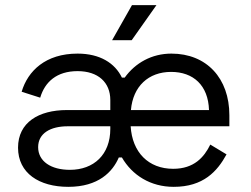

<svg xmlns="http://www.w3.org/2000/svg" viewBox="-20 -711 974 745"><path d="M654 14C769 14 823 -46 859 -112L796 -150C772 -101 733 -56 652 -56C556 -56 493 -120 487 -221H870V-264C870 -407 782 -503 645 -503C569 -503 505 -467 464 -410H453C426 -466 368 -503 281 -503C157 -503 88 -436 64 -355L136 -332C154 -393 200 -435 281 -435C361 -435 408 -391 408 -323V-284H240C130 -284 50 -236 50 -138C50 -39 132 14 245 14C362 14 417 -44 441 -100H453C493 -31 564 14 654 14ZM128 -140C128 -194 176 -221 243 -221H408V-211C408 -111 344 -52 251 -52C178 -52 128 -85 128 -140ZM415 -555H491L587 -691H492ZM488 -284C496 -376 556 -432 644 -432C730 -432 788 -380 791 -284Z"/></svg>

Font: Meta Space
Style: Regular
Weight: 400
Designer: Meta Pool / Florian Karsten
Foundry: Meta Pool / Florian Karsten
Version: Version 2.000;Glyphs 3.1.1 (3137)